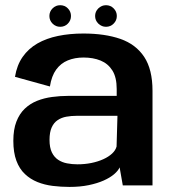

<svg xmlns="http://www.w3.org/2000/svg" viewBox="-20 -730 674 756"><path d="M253.5 6Q295.5 6 329.2 -1Q363 -8 388.2 -19.2Q413.5 -30.5 429.5 -44.2Q445.5 -58 451 -71L463.5 0H580.5V-372.5Q580.5 -456.5 547.8 -506Q515 -555.5 454 -576.8Q393 -598 308.5 -598Q254.5 -598 208.5 -588.5Q162.5 -579 127.2 -558.8Q92 -538.5 69.2 -506Q46.5 -473.5 39 -427.5L176.5 -389.5Q183 -431 201.2 -456Q219.5 -481 247 -492.2Q274.5 -503.5 309 -503.5Q347 -503.5 376.2 -491.5Q405.5 -479.5 422.5 -452.5Q439.5 -425.5 439.5 -379.5V-352.5H249.5Q217 -352.5 185.2 -348.2Q153.5 -344 126 -333Q98.5 -322 77.5 -302Q56.5 -282 44.5 -251Q32.5 -220 32.5 -175.5Q32.5 -129.5 44.5 -97.2Q56.5 -65 78 -44.8Q99.5 -24.5 127.5 -13.2Q155.5 -2 187.8 2Q220 6 253.5 6ZM285 -83Q264 -83 244.2 -86.8Q224.5 -90.5 209 -100.8Q193.5 -111 184.2 -130Q175 -149 175 -179.5Q175 -209.5 183.5 -228.2Q192 -247 207 -257Q222 -267 241.2 -270.5Q260.5 -274 282.5 -274H442.5L439 -153Q435 -138 421.2 -125.2Q407.5 -112.5 386.5 -103Q365.5 -93.5 339.5 -88.2Q313.5 -83 285 -83ZM217 -624.5Q235 -624.5 247.2 -637Q259.5 -649.5 259.5 -667Q259.5 -684.5 247.2 -697Q235 -709.5 217 -709.5Q199.5 -709.5 187 -697Q174.5 -684.5 174.5 -667Q174.5 -649.5 187 -637Q199.5 -624.5 217 -624.5ZM397.5 -624.5Q415 -624.5 427.5 -637Q440 -649.5 440 -667Q440 -684.5 427.5 -697Q415 -709.5 397.5 -709.5Q380 -709.5 367.2 -697Q354.5 -684.5 354.5 -667Q354.5 -649.5 367.2 -637Q380 -624.5 397.5 -624.5Z"/></svg>

Font: Anybody UltraCondensed Thin SemiBold
Style: Regular
Weight: 600
Version: Version 1.111